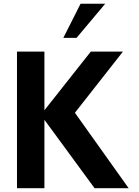

<svg xmlns="http://www.w3.org/2000/svg" viewBox="-20 -995 734 1015"><path d="M536.1 -975.1 384.8 -794.9H314.9L405.8 -975.1ZM660.2 0H480L214.8 -361.8V0H69.8V-722.2H214.8V-412.1L460 -722.2H629.9L376 -398.9Z"/></svg>

Font: Perun
Style: Bold
Weight: 700
Foundry: Copyright (c) Stefan Peev, Context Ltd, 2016
Version: Version 1.0000